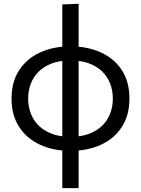

<svg xmlns="http://www.w3.org/2000/svg" viewBox="-20 -771 729 995"><path d="M345.2 10.8Q256.8 10.8 187.9 -20.8Q119.1 -52.3 79.4 -112.9Q39.8 -173.6 39.8 -260Q39.8 -347.1 79.4 -407.4Q119.1 -467.7 187.9 -499.2Q256.8 -530.8 345.2 -530.8Q433.7 -530.8 502.8 -499.2Q572 -467.7 611.4 -407.4Q650.8 -347.1 650.8 -260Q650.8 -173.6 611.4 -112.9Q572 -52.3 502.8 -20.8Q433.7 10.8 345.2 10.8ZM345.2 -62.1Q399.6 -62.1 440.9 -77.4Q482.1 -92.7 509.6 -119.5Q537 -146.4 550.9 -182.5Q564.7 -218.7 564.7 -260Q564.7 -301.7 550.9 -337.7Q537 -373.6 509.6 -400.5Q482.1 -427.3 440.9 -442.6Q399.6 -457.9 345.2 -457.9Q290.4 -457.9 249.5 -442.6Q208.6 -427.3 181.1 -400.5Q153.7 -373.6 139.8 -337.7Q125.9 -301.7 125.9 -260Q125.9 -218.7 139.8 -182.5Q153.7 -146.4 181.1 -119.5Q208.6 -92.7 249.5 -77.4Q290.4 -62.1 345.2 -62.1ZM302.9 204V-748L387.5 -751.4V204Z"/></svg>

Font: Murecho Thin
Style: Regular
Weight: 100
Designer: Neil Summerour
Foundry: Positype
Version: Version 1.010